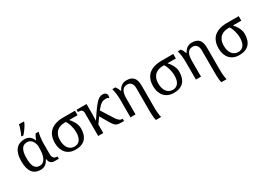

<svg xmlns="http://www.w3.org/2000/svg" viewBox="-2 -1814 4244 3071"><g transform="rotate(-30 2119.5 -278.0)"><path d="M512.2 0Q487.3 0 470.2 -8.8Q453.1 -17.6 441.9 -31.5Q430.7 -45.4 424.6 -62.7Q418.5 -80.1 416 -97.2H412.1Q400.9 -74.2 386.5 -54.7Q372.1 -35.2 353.5 -20.8Q335 -6.3 311.5 1.7Q288.1 9.8 258.8 9.8Q209.5 9.8 171.4 -6.6Q133.3 -22.9 107.4 -56.9Q81.5 -90.8 68.4 -143.1Q55.2 -195.3 55.2 -267.1Q55.2 -339.4 70.8 -392.1Q86.4 -444.8 115 -479Q143.6 -513.2 184.1 -529.5Q224.6 -545.9 273.9 -545.9Q303.2 -545.9 326.7 -538.3Q350.1 -530.8 368.4 -516.8Q386.7 -502.9 400.4 -483.6Q414.1 -464.4 423.8 -440.9H430.2Q438.5 -467.3 451.2 -492.4Q463.9 -517.6 479 -536.1H532.2Q527.8 -521.5 522.9 -497.8Q518.1 -474.1 514.4 -446.8Q510.7 -419.4 508.3 -391.1Q505.9 -362.8 505.9 -338.9V-134.8Q505.9 -90.3 527.1 -66.2Q548.3 -42 587.9 -42H596.2V0ZM275.9 -54.2Q314.9 -54.2 341.1 -73.7Q367.2 -93.3 383.1 -127.7Q398.9 -162.1 405.5 -208.5Q412.1 -254.9 412.1 -309.1V-348.1Q405.3 -384.3 392.8 -409.9Q380.4 -435.5 363.8 -451.9Q347.2 -468.3 327.4 -476.1Q307.6 -483.9 286.1 -483.9Q216.3 -483.9 184.1 -429Q151.9 -374 151.9 -266.1Q151.9 -159.7 180.7 -106.9Q209.5 -54.2 275.9 -54.2ZM258.3 -621.1Q266.6 -637.2 275.9 -659.4Q285.2 -681.6 293.7 -705.6Q302.2 -729.5 309.1 -753.2Q315.9 -776.9 319.3 -795.9H409.2V-784.2Q406.7 -774.4 399.9 -760.7Q393.1 -747.1 383.5 -731Q374 -714.8 362.3 -697.5Q350.6 -680.2 338.1 -663.6Q325.7 -647 313.5 -632.1Q301.3 -617.2 291 -606H258.3Z M1146 -245.1Q1146 -120.6 1085.2 -55.4Q1024.4 9.8 902.8 9.8Q848.6 9.8 804.9 -8.1Q761.2 -25.9 730.5 -59.3Q699.7 -92.8 682.9 -141.1Q666 -189.5 666 -250Q666 -306.6 678.7 -349.9Q691.4 -393.1 713.6 -424.8Q735.8 -456.5 766.1 -477.8Q796.4 -499 831.5 -512Q866.7 -524.9 905.8 -530.5Q944.8 -536.1 983.9 -536.1H1203.6V-453.1H1048.8Q1062.5 -439.5 1079.3 -417.5Q1096.2 -395.5 1111.1 -368.4Q1126 -341.3 1136 -309.8Q1146 -278.3 1146 -245.1ZM759.8 -242.2Q759.8 -198.2 770 -161.4Q780.3 -124.5 799.6 -98.1Q818.8 -71.8 847.4 -56.9Q876 -42 912.6 -42Q978 -42 1013.4 -89.4Q1048.8 -136.7 1048.8 -225.1Q1048.8 -264.6 1042.7 -300.5Q1036.6 -336.4 1027.3 -366.5Q1018.1 -396.5 1007.1 -418.7Q996.1 -440.9 986.8 -453.1H966.8Q929.2 -453.1 892.1 -443.6Q855 -434.1 825.7 -410.2Q796.4 -386.2 778.1 -345.5Q759.8 -304.7 759.8 -242.2Z M1322.8 -425.8Q1322.8 -447.8 1316.2 -461.2Q1309.6 -474.6 1298.3 -481.9Q1287.1 -489.3 1272.2 -491.7Q1257.3 -494.1 1240.7 -494.1H1232.9V-536.1H1417V-374Q1417 -360.4 1416.5 -336.2Q1416 -312 1415 -287.6Q1414.1 -259.3 1413.1 -228Q1452.1 -287.1 1483.4 -333.3Q1514.6 -379.4 1541 -414.1Q1567.4 -448.7 1589.6 -472.9Q1611.8 -497.1 1632.3 -512.2Q1652.8 -527.3 1672.9 -534.2Q1692.9 -541 1714.8 -541Q1751.5 -541 1770.3 -522.7Q1789.1 -504.4 1789.1 -477.1Q1789.1 -465.8 1786.1 -454.8Q1783.2 -443.8 1778.8 -437Q1771.5 -444.3 1758.1 -450.2Q1744.6 -456.1 1722.7 -456.1Q1702.1 -456.1 1684.6 -452.1Q1667 -448.2 1650.6 -439.5Q1634.3 -430.7 1618.7 -416.7Q1603 -402.8 1585.9 -382.8L1549.8 -340.8L1687 -124Q1712.4 -83 1738.3 -62.5Q1764.2 -42 1797.9 -42H1800.8V0H1786.6Q1743.2 0 1714.6 -2.4Q1686 -4.9 1665.3 -14.6Q1644.5 -24.4 1627.7 -43.9Q1610.8 -63.5 1590.8 -97.2L1492.7 -264.2L1417 -158.2V0H1322.8Z M1918.9 -338.9Q1918.9 -362.8 1916.5 -391.1Q1914.1 -419.4 1910.4 -446.8Q1906.7 -474.1 1901.9 -497.8Q1897 -521.5 1892.6 -536.1H1948.7Q1965.3 -515.6 1976.8 -493.4Q1988.3 -471.2 1996.6 -444.8H2002.9Q2013.7 -464.8 2027.6 -483.2Q2041.5 -501.5 2059.8 -515.4Q2078.1 -529.3 2102.1 -537.6Q2126 -545.9 2156.7 -545.9Q2200.2 -545.9 2232.4 -534.4Q2264.6 -522.9 2285.9 -499.3Q2307.1 -475.6 2317.4 -438.5Q2327.6 -401.4 2327.6 -350.1V69.8Q2327.6 88.4 2329.1 113.5Q2330.6 138.7 2333.3 163.6Q2335.9 188.5 2339.4 209.5Q2342.8 230.5 2346.7 240.2H2251Q2246.6 231 2243.2 209.7Q2239.7 188.5 2237.8 162.6Q2235.8 136.7 2234.9 108.9Q2233.9 81.1 2233.9 58.1V-355Q2233.9 -418 2206.5 -450Q2179.2 -481.9 2134.8 -481.9Q2100.6 -481.9 2077.4 -468.8Q2054.2 -455.6 2039.8 -430.9Q2025.4 -406.2 2019 -370.8Q2012.7 -335.4 2012.7 -291V0H1918.9Z M2960.9 -245.1Q2960.9 -120.6 2900.1 -55.4Q2839.4 9.8 2717.8 9.8Q2663.6 9.8 2619.9 -8.1Q2576.2 -25.9 2545.4 -59.3Q2514.6 -92.8 2497.8 -141.1Q2481 -189.5 2481 -250Q2481 -306.6 2493.7 -349.9Q2506.3 -393.1 2528.6 -424.8Q2550.8 -456.5 2581.1 -477.8Q2611.3 -499 2646.5 -512Q2681.6 -524.9 2720.7 -530.5Q2759.8 -536.1 2798.8 -536.1H3018.6V-453.1H2863.8Q2877.4 -439.5 2894.3 -417.5Q2911.1 -395.5 2926 -368.4Q2940.9 -341.3 2950.9 -309.8Q2960.9 -278.3 2960.9 -245.1ZM2574.7 -242.2Q2574.7 -198.2 2585 -161.4Q2595.2 -124.5 2614.5 -98.1Q2633.8 -71.8 2662.4 -56.9Q2690.9 -42 2727.5 -42Q2793 -42 2828.4 -89.4Q2863.8 -136.7 2863.8 -225.1Q2863.8 -264.6 2857.7 -300.5Q2851.6 -336.4 2842.3 -366.5Q2833 -396.5 2822 -418.7Q2811 -440.9 2801.8 -453.1H2781.7Q2744.1 -453.1 2707 -443.6Q2669.9 -434.1 2640.6 -410.2Q2611.3 -386.2 2593 -345.5Q2574.7 -304.7 2574.7 -242.2Z M3127.9 -338.9Q3127.9 -362.8 3125.5 -391.1Q3123 -419.4 3119.4 -446.8Q3115.7 -474.1 3110.8 -497.8Q3106 -521.5 3101.6 -536.1H3157.7Q3174.3 -515.6 3185.8 -493.4Q3197.3 -471.2 3205.6 -444.8H3211.9Q3222.7 -464.8 3236.6 -483.2Q3250.5 -501.5 3268.8 -515.4Q3287.1 -529.3 3311 -537.6Q3335 -545.9 3365.7 -545.9Q3409.2 -545.9 3441.4 -534.4Q3473.6 -522.9 3494.9 -499.3Q3516.1 -475.6 3526.4 -438.5Q3536.6 -401.4 3536.6 -350.1V69.8Q3536.6 88.4 3538.1 113.5Q3539.6 138.7 3542.2 163.6Q3544.9 188.5 3548.3 209.5Q3551.8 230.5 3555.7 240.2H3460Q3455.6 231 3452.1 209.7Q3448.7 188.5 3446.8 162.6Q3444.8 136.7 3443.8 108.9Q3442.9 81.1 3442.9 58.1V-355Q3442.9 -418 3415.5 -450Q3388.2 -481.9 3343.8 -481.9Q3309.6 -481.9 3286.4 -468.8Q3263.2 -455.6 3248.8 -430.9Q3234.4 -406.2 3228 -370.8Q3221.7 -335.4 3221.7 -291V0H3127.9Z M4169.9 -245.1Q4169.9 -120.6 4109.1 -55.4Q4048.3 9.8 3926.8 9.8Q3872.6 9.8 3828.9 -8.1Q3785.2 -25.9 3754.4 -59.3Q3723.6 -92.8 3706.8 -141.1Q3689.9 -189.5 3689.9 -250Q3689.9 -306.6 3702.6 -349.9Q3715.3 -393.1 3737.5 -424.8Q3759.8 -456.5 3790 -477.8Q3820.3 -499 3855.5 -512Q3890.6 -524.9 3929.7 -530.5Q3968.8 -536.1 4007.8 -536.1H4227.5V-453.1H4072.8Q4086.4 -439.5 4103.3 -417.5Q4120.1 -395.5 4135 -368.4Q4149.9 -341.3 4159.9 -309.8Q4169.9 -278.3 4169.9 -245.1ZM3783.7 -242.2Q3783.7 -198.2 3793.9 -161.4Q3804.2 -124.5 3823.5 -98.1Q3842.8 -71.8 3871.3 -56.9Q3899.9 -42 3936.5 -42Q4002 -42 4037.4 -89.4Q4072.8 -136.7 4072.8 -225.1Q4072.8 -264.6 4066.7 -300.5Q4060.5 -336.4 4051.3 -366.5Q4042 -396.5 4031 -418.7Q4020 -440.9 4010.7 -453.1H3990.7Q3953.1 -453.1 3916 -443.6Q3878.9 -434.1 3849.6 -410.2Q3820.3 -386.2 3802 -345.5Q3783.7 -304.7 3783.7 -242.2Z"/></g></svg>

Font: Droid Serif
Style: Regular
Weight: 400
Designer: Monotype Design team
Foundry: Monotype Imaging Inc.
Version: Version 1.03